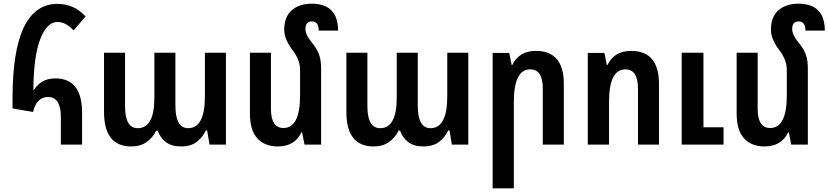

<svg xmlns="http://www.w3.org/2000/svg" viewBox="-20 -784 4492 1041"><path d="M310 0H425V-173Q425 -359 280 -359Q238 -359 209.5 -341.5Q181 -324 164 -296H161Q162 -478 198 -571.5Q234 -665 292 -665Q312 -665 334 -654.5Q356 -644 379 -619L444 -695Q381 -763 292 -763Q48 -763 48 -253V-196L159 -177Q179 -258 240 -258Q310 -258 310 -150Z M692 10Q741 10 775 -14Q809 -38 827 -76H835Q848 -38 879 -14Q910 10 961 10Q1015 10 1047.5 -15.5Q1080 -41 1096 -77H1103L1116 0H1205V-498H1091V-262Q1091 -89 1000 -89Q931 -89 931 -212V-498H817V-254Q817 -89 727 -89Q658 -89 658 -208V-498H544V-177Q544 10 692 10Z M1721 -410Q1721 -456 1711 -485.5Q1701 -515 1678 -544Q1636 -594 1636 -626Q1636 -668 1671 -668Q1708 -668 1708 -618H1813Q1813 -764 1669 -764Q1604 -764 1562.5 -729Q1521 -694 1521 -622Q1521 -571 1568 -510Q1607 -458 1607 -405V-267Q1607 -90 1517 -90Q1449 -90 1449 -194V-498H1335V-169Q1335 -78 1375 -34Q1415 10 1486 10Q1578 10 1614 -66H1618L1631 0H1721Z M2006 10Q2055 10 2089 -14Q2123 -38 2141 -76H2149Q2162 -38 2193 -14Q2224 10 2275 10Q2329 10 2361.5 -15.5Q2394 -41 2410 -77H2417L2430 0H2519V-498H2405V-262Q2405 -89 2314 -89Q2245 -89 2245 -212V-498H2131V-254Q2131 -89 2041 -89Q1972 -89 1972 -208V-498H1858V-177Q1858 10 2006 10Z M2651 237H2766V-231Q2766 -408 2855 -408Q2923 -408 2923 -304V0H3037V-329Q3037 -508 2886 -508Q2794 -508 2758 -432H2754L2741 -497H2651Z M3167 0H3282V-231Q3282 -408 3371 -408Q3439 -408 3439 -304V0H3553V-329Q3553 -508 3402 -508Q3310 -508 3274 -432H3270L3257 -497H3167ZM3676 0V-498H3794V-94H3903V0Z M4360 -410Q4360 -456 4350 -485.5Q4340 -515 4317 -544Q4275 -594 4275 -626Q4275 -668 4310 -668Q4347 -668 4347 -618H4452Q4452 -764 4308 -764Q4243 -764 4201.5 -729Q4160 -694 4160 -622Q4160 -571 4207 -510Q4246 -458 4246 -405V-267Q4246 -90 4156 -90Q4088 -90 4088 -194V-498H3974V-169Q3974 -78 4014 -34Q4054 10 4125 10Q4217 10 4253 -66H4257L4270 0H4360Z"/></svg>

Font: Noto Sans Armenian Condensed Semi
Style: Regular
Weight: 600
Width: 3
Designer: Monotype Design Team
Foundry: Monotype Imaging Inc.
Version: Version 1.901